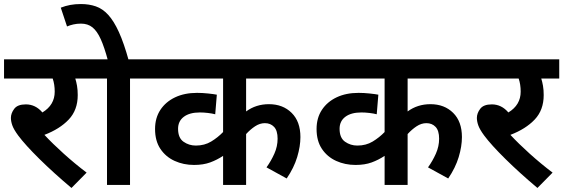

<svg xmlns="http://www.w3.org/2000/svg" viewBox="-20 -916 2790 951"><path d="M409 -61 334 15Q246 -59 175.5 -128.5Q105 -198 70 -245Q48 -275 41 -295Q34 -315 34 -332Q34 -355 50.5 -377Q67 -399 108 -399Q156 -399 190 -359Q251 -396 251 -462Q251 -498 241 -527H0V-622H442V-527H353Q358 -511 361.5 -491Q365 -471 365 -445Q365 -371 320.5 -324Q276 -277 200 -248Q241 -204 296 -154.5Q351 -105 409 -61Z M624 -527V0H510V-527H427V-622H722V-527ZM515 -615Q497 -682 479 -722Q461 -762 438 -780.5Q415 -799 381 -799Q361 -799 343.5 -795Q326 -791 312 -785L281 -878Q304 -887 328 -891.5Q352 -896 381 -896Q421 -896 454.5 -884.5Q488 -873 516 -842.5Q544 -812 569 -757Q594 -702 618 -615Z M1522 -527H1199V-364Q1248 -400 1312 -400Q1381 -400 1424.5 -357Q1468 -314 1468 -237Q1468 -191 1452 -138Q1436 -85 1400 -32L1300 -87Q1323 -119 1339 -155Q1355 -191 1355 -229Q1355 -269 1337.5 -287.5Q1320 -306 1292 -306Q1267 -306 1243.5 -290.5Q1220 -275 1199 -252V0H1085V-144Q1055 -124 1021 -111.5Q987 -99 941 -99Q889 -99 845 -119Q801 -139 774.5 -178.5Q748 -218 748 -277Q748 -332 774.5 -372Q801 -412 847.5 -434Q894 -456 956 -456Q982 -456 1010.5 -453Q1039 -450 1054 -447L1046 -350Q1031 -354 1010 -356.5Q989 -359 970 -359Q919 -359 890.5 -337.5Q862 -316 862 -278Q862 -233 889 -214Q916 -195 950 -195Q993 -195 1026 -215Q1059 -235 1085 -262V-527H708V-622H1522Z M2322 -527H1999V-364Q2048 -400 2112 -400Q2181 -400 2224.5 -357Q2268 -314 2268 -237Q2268 -191 2252 -138Q2236 -85 2200 -32L2100 -87Q2123 -119 2139 -155Q2155 -191 2155 -229Q2155 -269 2137.5 -287.5Q2120 -306 2092 -306Q2067 -306 2043.5 -290.5Q2020 -275 1999 -252V0H1885V-144Q1855 -124 1821 -111.5Q1787 -99 1741 -99Q1689 -99 1645 -119Q1601 -139 1574.5 -178.5Q1548 -218 1548 -277Q1548 -332 1574.5 -372Q1601 -412 1647.5 -434Q1694 -456 1756 -456Q1782 -456 1810.5 -453Q1839 -450 1854 -447L1846 -350Q1831 -354 1810 -356.5Q1789 -359 1770 -359Q1719 -359 1690.5 -337.5Q1662 -316 1662 -278Q1662 -233 1689 -214Q1716 -195 1750 -195Q1793 -195 1826 -215Q1859 -235 1885 -262V-527H1508V-622H2322Z M2717 -61 2642 15Q2554 -59 2483.5 -128.5Q2413 -198 2378 -245Q2356 -275 2349 -295Q2342 -315 2342 -332Q2342 -355 2358.5 -377Q2375 -399 2416 -399Q2464 -399 2498 -359Q2559 -396 2559 -462Q2559 -498 2549 -527H2308V-622H2750V-527H2661Q2666 -511 2669.5 -491Q2673 -471 2673 -445Q2673 -371 2628.5 -324Q2584 -277 2508 -248Q2549 -204 2604 -154.5Q2659 -105 2717 -61Z"/></svg>

Font: Noto Sans Devanagari UI SemiBold
Style: Regular
Weight: 600
Designer: Jelle Bosma - Monotype Design Team
Foundry: Monotype Imaging Inc.
Version: Version 2.003; ttfautohint (v1.8.4.7-5d5b)